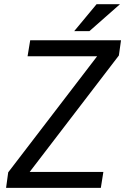

<svg xmlns="http://www.w3.org/2000/svg" viewBox="-20 -905 627 925"><path d="M123 -76.7H478L465.8 0H9.3L19.5 -74.7L447.8 -633.8H112.8L125.5 -710.9H563L552.7 -637.7ZM445.3 -884.8H558.1L410.6 -754.9H337.4Z"/></svg>

Font: Roboto Mono
Style: Italic
Weight: 400
Designer: Google
Version: Version 2.000985; 2015; ttfautohint (v1.3)